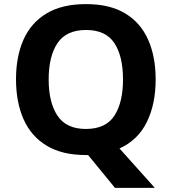

<svg xmlns="http://www.w3.org/2000/svg" viewBox="-20 -745 836 935"><path d="M738 -358Q738 -238 695 -150.5Q652 -63 562 -22L734 170H540L409 10H398Q282 10 206.5 -36Q131 -82 94.5 -165Q58 -248 58 -359Q58 -470 94.5 -552Q131 -634 206.5 -679.5Q282 -725 399 -725Q515 -725 590 -679.5Q665 -634 701.5 -551.5Q738 -469 738 -358ZM217 -358Q217 -246 260 -181.5Q303 -117 398 -117Q495 -117 537 -181.5Q579 -246 579 -358Q579 -471 537 -535Q495 -599 399 -599Q303 -599 260 -535Q217 -471 217 -358Z"/></svg>

Font: Noto Sans Thaana
Style: Bold
Weight: 700
Designer: David Williams
Foundry: Google Inc.
Version: Version 3.001; ttfautohint (v1.8.4.7-5d5b)